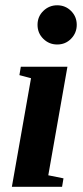

<svg xmlns="http://www.w3.org/2000/svg" viewBox="-20 -714 318 734"><path d="M164.6 -43.9 222.7 -32.2 217.3 0H25.4L98.6 -415L54.2 -426.8L59.6 -459H237.8ZM123.5 -619.1Q123.5 -650.9 145.8 -672.4Q168 -693.8 198.7 -693.8Q230 -693.8 251.7 -672.1Q273.4 -650.4 273.4 -619.1Q273.4 -588.4 252 -566.2Q230.5 -543.9 198.7 -543.9Q167.5 -543.9 145.5 -565.7Q123.5 -587.4 123.5 -619.1Z"/></svg>

Font: Liberation Serif
Style: Bold Italic
Weight: 700
Italic angle: -16.333°
Designer: Steve Matteson
Foundry: Ascender Corporation
Version: Version 2.1.5